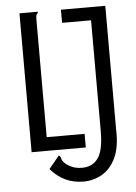

<svg xmlns="http://www.w3.org/2000/svg" viewBox="-54 -665 609 858"><g transform="rotate(-5 250.0 -236.0)"><path d="M286 151Q198 151 139 82L186 25Q195 32 195.5 39.5Q196 47 205 57Q213 67 234 78Q255 89 285 89Q332 89 357 54Q382 19 382 -68V-564H252V-623H451V-69Q454 11 430.5 59.5Q407 108 368.5 129.5Q330 151 286 151ZM66 0V-623H148Q148 -616 145.5 -614.5Q143 -613 141 -609Q139 -605 139 -589V-61H309V0Z"/></g></svg>

Font: Inconsolata Nerd Font Mono
Style: Regular
Weight: 400
Monospace: yes
Designer: Raph Levien, Cyreal, Brenton Simpson
Foundry: Raph Levien, Cyreal, Google
Version: Version 3.000; ttfautohint (v1.8.3);Nerd Fonts 3.0.2